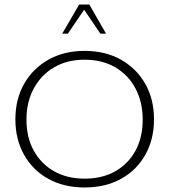

<svg xmlns="http://www.w3.org/2000/svg" viewBox="-20 -819 749 849"><path d="M354 10Q263 10 194 -28Q125 -66 86.5 -134.5Q48 -203 48 -291Q48 -380 86.5 -448Q125 -516 194 -555Q263 -594 354 -594Q446 -594 515 -555Q584 -516 622.5 -448Q661 -380 661 -291Q661 -203 622.5 -134.5Q584 -66 515 -28Q446 10 354 10ZM354 -29Q432 -29 489.5 -61.5Q547 -94 579 -152.5Q611 -211 611 -290Q611 -368 579 -428Q547 -488 489.5 -521.5Q432 -555 354 -555Q277 -555 219.5 -521.5Q162 -488 129.5 -428Q97 -368 97 -290Q97 -211 129.5 -152.5Q162 -94 219.5 -61.5Q277 -29 354 -29ZM255 -670 330 -799H375L449 -670H424L352 -776L280 -670Z"/></svg>

Font: Rokkitt ExtraLight
Style: Regular
Weight: 250
Version: Version 3.103